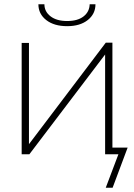

<svg xmlns="http://www.w3.org/2000/svg" viewBox="-20 -719 625 895"><path d="M81 0V-519H115V-47L473 -520H504V0H470V-465L117 0ZM293 -597Q232 -597 195.5 -625.5Q159 -654 159 -699H187Q187 -665 215.5 -643Q244 -621 293 -621Q342 -621 369.5 -642.5Q397 -664 398 -699H425Q425 -654 389 -625.5Q353 -597 293 -597ZM473 156 532 0H470V-31H575L505 156Z"/></svg>

Font: Raleway ExtraLight
Style: Regular
Weight: 200
Designer: Matt McInerney, Pablo Impallari, Rodrigo Fuenzalida
Foundry: Matt McInerney, Pablo Impallari, Rodrigo Fuenzalida
Version: Version 4.026